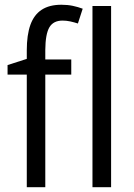

<svg xmlns="http://www.w3.org/2000/svg" viewBox="-20 -785 561 805"><path d="M278.8 -472.2H169.9V0H92.3V-472.2H11.7V-512.2L92.3 -538.1V-574.2Q92.3 -638.2 107.4 -680.7Q122.6 -723.1 154.8 -744.1Q187 -765.1 237.3 -765.1Q263.2 -765.1 285.2 -760.5Q307.1 -755.9 326.7 -748.5L306.6 -686.5Q291.5 -691.4 275.1 -695.1Q258.8 -698.7 242.2 -698.7Q203.6 -698.7 187 -670.4Q170.4 -642.1 169.9 -575.7V-535.6H278.8ZM445.8 0H367.7V-759.8H445.8Z"/></svg>

Font: Open Sans SemiCondensed
Style: Regular
Weight: 400
Width: 4
Designer: Monotype Design Team
Foundry: Monotype Imaging Inc.
Version: Version 3.000